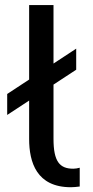

<svg xmlns="http://www.w3.org/2000/svg" viewBox="-20 -747 373 769"><path d="M285.2 -552.2 8.8 -370.6V-286.6L285.2 -467.8ZM96.7 -190.4C96.7 -97.2 126.5 2.9 264.2 2.9C274.9 2.9 287.1 1.5 299.3 0V-75.2C291 -72.8 281.2 -71.3 273.4 -71.3C218.8 -71.3 194.3 -100.1 194.3 -190.9V-726.6H96.7Z"/></svg>

Font: Inder
Style: Regular
Weight: 400
Designer: Irina Smirnova
Foundry: Irina Smirnova
Version: Version 1.001